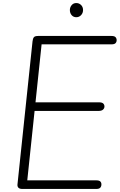

<svg xmlns="http://www.w3.org/2000/svg" viewBox="-20 -1240 786 1260"><path d="M126.5 0Q108 0 100.2 -8.8Q92.5 -17.5 95 -33L193.5 -969Q195.5 -986.5 202 -995.2Q208.5 -1004 230 -1004H711.5Q731 -1004 738.2 -996Q745.5 -988 745.5 -976.5Q745.5 -964.5 738.2 -956.8Q731 -949 711.5 -949H253L213 -568.5H630Q650 -568.5 657.8 -560.5Q665.5 -552.5 665.5 -541Q665.5 -529.5 656.2 -520.8Q647 -512 626 -512H207L159 -56.5H611.5Q631 -56.5 638.2 -49.2Q645.5 -42 645.5 -30Q645.5 -17 638.2 -8.5Q631 0 611.5 0ZM480.5 -1127Q462 -1127 450.2 -1140.5Q438.5 -1154 438.5 -1174Q438.5 -1192 450 -1206Q461.5 -1220 480.5 -1220Q499 -1220 512 -1207.2Q525 -1194.5 525 -1174Q525 -1154.5 512.2 -1140.8Q499.5 -1127 480.5 -1127Z"/></svg>

Font: Edu NSW ACT Cursive
Style: Regular
Weight: 400
Designer: Tina and Corey Anderson, Eben Sorkin, Mirko Velimirovic
Foundry: Sorkin Type Co.
Version: Version 2.000